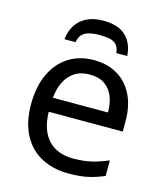

<svg xmlns="http://www.w3.org/2000/svg" viewBox="-112 -825 788 919"><g transform="rotate(15 282.0 -365.0)"><path d="M292 -546Q361 -546 410.5 -516Q460 -486 486.5 -431.5Q513 -377 513 -304V-251H146Q148 -160 192.5 -112.5Q237 -65 317 -65Q368 -65 407.5 -74.5Q447 -84 489 -102V-25Q448 -7 408 1.5Q368 10 313 10Q237 10 178.5 -21Q120 -52 87.5 -113.5Q55 -175 55 -264Q55 -352 84.5 -415Q114 -478 167.5 -512Q221 -546 292 -546ZM291 -474Q228 -474 191.5 -433.5Q155 -393 148 -321H421Q421 -367 407 -401Q393 -435 364.5 -454.5Q336 -474 291 -474ZM287 -740Q361 -740 398.5 -704Q436 -668 440 -606H386Q383 -634 370.5 -647Q358 -660 337 -664.5Q316 -669 285 -669Q259 -669 237.5 -664Q216 -659 202 -645.5Q188 -632 184 -606H129Q133 -646 152 -676Q171 -706 205 -723Q239 -740 287 -740Z"/></g></svg>

Font: Noto Sans Ambassadori
Style: Regular
Weight: 400
Designer: Monotype Design Team
Foundry: Monotype Imaging Inc.
Version: Version 2.013